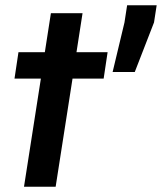

<svg xmlns="http://www.w3.org/2000/svg" viewBox="-20 -708 614 728"><path d="M35 0ZM71 0 135 -410H35L50 -510H150L173 -658H293L270 -510H388L373 -410H255L191 0ZM407 -435 452 -623 462 -688H574L564 -623L491 -435Z"/></svg>

Font: Azeri Sans SemiBold
Style: Italic
Weight: 600
Designer: Hector Gatti & Omnibus-Type (original fonts) / Cristiano Sobral (main changes and remastering)
Foundry: Omnibus-Type
Version: Version 0.07;August 21, 2020;FontCreator 13.0.0.2681 64-bit;